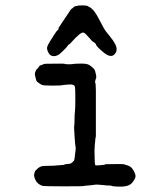

<svg xmlns="http://www.w3.org/2000/svg" viewBox="-20 -667 587 711"><path d="M160 -431Q219 -432 220 -430.5Q221 -429 234.5 -429Q248 -429 250.5 -430Q253 -431 277.5 -431.5Q302 -432 311 -426Q329 -414 332 -405Q338 -384 336 -378Q330 -362 333 -360Q336 -358 335 -255V-161Q333 -155 333 -151.5Q333 -148 332.5 -144.5Q332 -141 331 -130Q330 -119 330 -111Q330 -103 330.5 -80.5Q331 -58 332.5 -56Q334 -54 340 -54.5Q346 -55 354.5 -55.5Q363 -56 367 -57Q368 -57 368 -57.5Q368 -58 369 -58.5Q370 -59 374 -59Q434 -60 438 -59Q442 -58 454 -54Q466 -50 473 -38Q484 -20 481.5 -11Q479 -2 470.5 8.5Q462 19 447.5 22Q433 25 414.5 24Q396 23 394 21.5Q392 20 383.5 20Q375 20 373 19.5Q371 19 363 18.5Q355 18 346 17Q337 16 331.5 17Q326 18 320.5 18.5Q315 19 311 19.5Q307 20 299 20.5Q291 21 290 22Q288 23 216 23Q144 23 136 21Q118 14 111.5 0Q105 -14 106.5 -21.5Q108 -29 110 -33Q112 -37 112.5 -36.5Q113 -36 116.5 -40Q120 -44 120.5 -44Q121 -44 123.5 -46Q126 -48 126.5 -48Q127 -48 129.5 -49.5Q132 -51 132 -50.5Q132 -50 134 -51Q136 -52 139 -52Q142 -52 143 -52.5Q144 -53 162 -53Q180 -53 192 -54.5Q204 -56 210.5 -56Q217 -56 218.5 -57.5Q220 -59 229 -59.5Q238 -60 241.5 -61.5Q245 -63 248.5 -66.5Q252 -70 252 -70.5Q252 -71 253 -71Q254 -71 255 -75Q256 -79 256.5 -83Q257 -87 257.5 -92.5Q258 -98 259.5 -107.5Q261 -117 260 -122Q259 -127 258.5 -132.5Q258 -138 257 -149Q256 -160 255.5 -173Q255 -186 254.5 -191.5Q254 -197 255 -202.5Q256 -208 256 -225Q256 -242 257.5 -253.5Q259 -265 259 -302.5Q259 -340 257.5 -345.5Q256 -351 250.5 -353Q245 -355 234 -354Q223 -353 216.5 -352.5Q210 -352 206.5 -351Q203 -350 172 -350Q141 -350 135.5 -352.5Q130 -355 122.5 -360.5Q115 -366 115 -367.5Q115 -369 113 -374Q112 -377 109 -391L110 -399L114 -408Q126 -421 126 -422.5Q126 -424 134 -426.5Q142 -429 143 -430Q144 -431 160 -431ZM316 -638Q330 -628 344 -601Q358 -574 361 -569Q364 -564 367 -558.5Q370 -553 384.5 -535.5Q399 -518 406 -505Q419 -480 403 -465Q389 -451 361.5 -474.5Q334 -498 336 -502Q336 -503 331.5 -507.5Q327 -512 325 -512Q323 -512 309.5 -528Q296 -544 290 -546Q280 -551 243 -509Q238 -503 235.5 -502.5Q233 -502 231 -498Q229 -494 215 -480Q201 -466 193.5 -462.5Q186 -459 180 -459Q166 -459 159.5 -471.5Q153 -484 154.5 -491.5Q156 -499 164.5 -513Q173 -527 182 -540.5Q191 -554 192 -554Q193 -554 195.5 -557.5Q198 -561 197 -561.5Q196 -562 197 -564Q200 -568 219 -597Q238 -626 241.5 -630.5Q245 -635 246 -635Q247 -635 250.5 -638.5Q254 -642 254.5 -642Q255 -642 258 -643.5Q261 -645 261.5 -644.5Q262 -644 263.5 -644.5Q265 -645 267 -645.5Q269 -646 270.5 -646.5Q272 -647 283.5 -647Q295 -647 300 -646Q305 -645 305 -644.5Q305 -644 306.5 -643.5Q308 -643 308.5 -642.5Q309 -642 316 -638Z"/></svg>

Font: TT2020 Style E
Style: Regular
Weight: 400
Version: Version 00.2